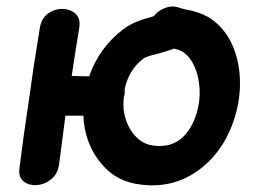

<svg xmlns="http://www.w3.org/2000/svg" viewBox="-20 -561 776 581"><path d="M410 -2Q514 10 595 -57Q663 -114 691 -208Q708 -264 706 -321Q704 -378 682.5 -426Q661 -474 620 -503Q599 -518 563 -528L549 -531Q541 -532 535 -534L521 -538Q502 -545 481 -537.5Q460 -530 445 -512Q436 -509 429 -507Q382 -495 351 -471Q279 -415 250 -330L197 -331Q207 -400 220 -478Q224 -506 208 -520Q192 -534 168 -534Q144 -534 124 -519Q104 -504 100 -473Q82 -366 70 -274V-273Q68 -267 68 -262Q52 -157 39 -53Q35 -25 51.5 -12Q68 1 92 -1Q116 -3 135.5 -19Q155 -35 159 -65L178 -211H232Q233 -206 233 -200Q233 -194 234 -189Q243 -116 289 -63Q335 -9 410 -2ZM448 -120Q412 -123 386.5 -152.5Q361 -182 354 -229Q353 -244 354 -260L355 -268Q359 -280 357 -290Q369 -349 413 -383Q419 -388 440 -394Q446 -395 456 -398Q466 -401 467 -401Q487 -407 502 -412L506 -414L510 -413Q529 -408 536 -402Q557 -387 569.5 -357.5Q582 -328 584 -291.5Q586 -255 575 -218Q559 -167 527.5 -141Q496 -115 448 -120Z"/></svg>

Font: Balsamiq Sans
Style: Bold Italic
Weight: 700
Italic angle: -12°
Designer: Michael Angeles
Foundry: Balsamiq SRL
Version: Version 1.020; ttfautohint (v1.8.4.7-5d5b);gftools[0.9.26]